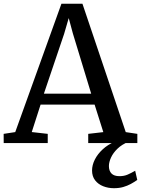

<svg xmlns="http://www.w3.org/2000/svg" viewBox="-30 -769 759 1032"><path d="M51.9 -59 300.2 -749H413.1L645.9 -58.9L708.2 -49.5V0H444.2V-49.5L525.3 -58.9L478.5 -206.8H188.2L140.7 -59.2L226.6 -49.5V0H-10.1L-10.4 -49.5ZM460.1 -265.7 361.7 -589.1 339.4 -671.8 314.6 -586.8 206 -265.7ZM582.3 242.6Q551.6 242.6 524.7 232Q497.8 221.5 481.3 200.2Q464.8 178.9 464.8 147.4Q464.8 118.2 479.8 88.4Q494.9 58.6 522.1 33.6Q549.2 8.6 585.4 -6.8L617.1 -10.8L660.5 -6.8Q625 7.5 601.7 30Q578.3 52.6 566.9 77.4Q555.4 102.3 555.4 123.5Q555.4 149.1 569.2 163.5Q583 177.9 612.2 177.9Q637.1 177.9 656.3 169.4Q675.6 161 696.5 148.7L707.8 198.2Q691.6 209.6 673.1 219.7Q654.5 229.8 632.4 236.2Q610.3 242.6 582.3 242.6Z"/></svg>

Font: Merriweather 7pt Light
Style: Regular
Weight: 300
Designer: Eben Sorkin
Foundry: Eben Sorkin
Version: Version 2.200;gftools[0.9.31]